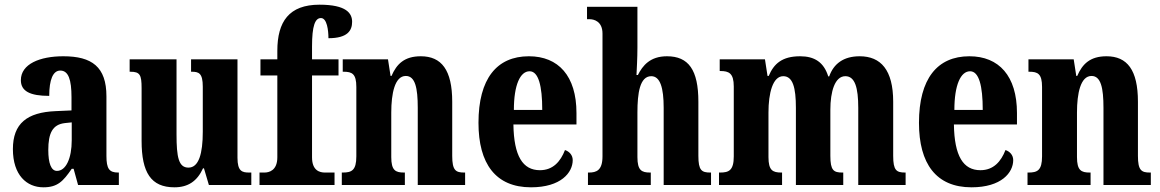

<svg xmlns="http://www.w3.org/2000/svg" viewBox="-20 -789 4950 819"><path d="M165 10C225 10 249 -15 286 -69H294L313 0H487V-53H484C446 -53 434 -69 434 -124V-378C434 -504 372 -549 250 -549C150 -549 69 -516 69 -447C69 -400 108 -380 190 -380C190 -449 206 -488 237 -488C272 -488 285 -449 285 -374V-318L218 -315C95 -310 35 -262 35 -153C35 -42 94 10 165 10ZM223 -60C198 -60 186 -93 186 -149C186 -221 204 -258 257 -264L286 -267V-191C286 -113 261 -60 223 -60Z M724 10C782 10 821 -16 846 -71H850L871 0H1052V-53H1043C1013 -53 993 -58 993 -116V-536H795V-483H798C828 -483 845 -477 845 -419V-227C845 -134 828 -74 784 -74C742 -74 733 -118 733 -216V-536H533V-483H536C577 -483 584 -470 584 -413V-188C584 -53 624 10 724 10Z M1087 0H1407V-53H1366C1344 -53 1311 -61 1311 -118V-467H1424V-536H1311V-591C1311 -679 1324 -712 1349 -712C1375 -712 1381 -659 1381 -626C1463 -626 1482 -659 1482 -696C1482 -732 1458 -769 1343 -769C1213 -769 1163 -697 1163 -572V-536H1091V-467H1163V-118C1163 -61 1127 -53 1108 -53H1087Z M1438 0H1707V-53H1703C1667 -53 1649 -62 1649 -119V-309C1649 -390 1664 -465 1711 -465C1751 -465 1762 -414 1762 -329V0H1964V-53H1960C1924 -53 1909 -62 1909 -124V-355C1909 -491 1863 -549 1775 -549C1705 -549 1672 -516 1650 -465H1646L1635 -536H1442V-483H1446C1482 -483 1500 -474 1500 -418V-122C1500 -62 1480 -53 1442 -53H1438Z M2245 10C2373 10 2423 -53 2423 -106C2423 -128 2408 -143 2390 -149C2371 -100 2339 -63 2283 -63C2210 -63 2172 -123 2170 -258H2439V-307C2439 -465 2362 -549 2236 -549C2099 -549 2021 -453 2021 -265C2021 -91 2094 10 2245 10ZM2293 -320H2172C2172 -427 2199 -485 2239 -485C2277 -485 2293 -423 2293 -320Z M2488 0H2756V-53H2753C2717 -53 2699 -62 2699 -119V-309C2699 -391 2709 -464 2758 -464C2796 -464 2811 -415 2811 -329V0H3013V-53H3010C2973 -53 2959 -62 2959 -124V-355C2959 -491 2917 -549 2825 -549C2753 -549 2721 -509 2701 -469H2695C2696 -493 2699 -540 2699 -586V-760H2484V-707H2496C2512 -707 2550 -699 2550 -646V-122C2550 -62 2524 -53 2492 -53H2488Z M3047 0H3316V-53H3313C3276 -53 3258 -62 3258 -119V-309C3258 -391 3276 -464 3321 -464C3362 -464 3375 -415 3375 -329V0H3577V-53H3573C3536 -53 3522 -62 3522 -124V-321C3522 -398 3541 -464 3586 -464C3627 -464 3641 -415 3641 -329V0H3843V-53H3841C3804 -53 3790 -62 3790 -124V-355C3790 -491 3737 -549 3647 -549C3578 -549 3536 -517 3517 -463H3513C3494 -524 3454 -549 3393 -549C3316 -549 3281 -517 3259 -465H3254L3243 -536H3050V-486H3053C3089 -486 3110 -477 3110 -420V-122C3110 -62 3089 -53 3052 -53H3047Z M4124 10C4252 10 4302 -53 4302 -106C4302 -128 4287 -143 4269 -149C4250 -100 4218 -63 4162 -63C4089 -63 4051 -123 4049 -258H4318V-307C4318 -465 4241 -549 4115 -549C3978 -549 3900 -453 3900 -265C3900 -91 3973 10 4124 10ZM4172 -320H4051C4051 -427 4078 -485 4118 -485C4156 -485 4172 -423 4172 -320Z M4363 0H4632V-53H4628C4592 -53 4574 -62 4574 -119V-309C4574 -390 4589 -465 4636 -465C4676 -465 4687 -414 4687 -329V0H4889V-53H4885C4849 -53 4834 -62 4834 -124V-355C4834 -491 4788 -549 4700 -549C4630 -549 4597 -516 4575 -465H4571L4560 -536H4367V-483H4371C4407 -483 4425 -474 4425 -418V-122C4425 -62 4405 -53 4367 -53H4363Z"/></svg>

Font: Noto Serif Hebrew ExtraCondensed ExtraBold
Style: Regular
Weight: 800
Width: 2
Designer: Monotype Design Team
Foundry: Monotype Imaging Inc.
Version: Version 2.004